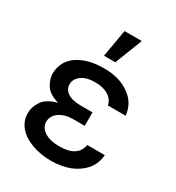

<svg xmlns="http://www.w3.org/2000/svg" viewBox="-187 -890 927 1013"><g transform="rotate(30 276.5 -383.5)"><path d="M187 -216Q154 -192 154 -156Q154 -123 187 -100Q221 -78 279 -78Q334 -78 365 -98Q396 -118 403 -158H510Q506 -106 475 -68Q444 -31 393 -10Q341 10 278 10Q214 10 160 -10Q106 -30 77 -65Q47 -101 47 -148Q47 -185 71 -221Q96 -258 159 -274Q99 -291 78 -325Q58 -357 56 -393Q58 -470 118 -511Q180 -553 277 -553Q373 -553 432 -510Q494 -468 501 -393H393Q387 -426 356 -446Q324 -466 275 -466Q223 -466 192 -444Q162 -422 162 -389Q162 -358 189 -340Q217 -321 271 -321H341V-285V-239H271Q221 -239 187 -216ZM378 -777 313 -610H244L273 -777Z"/></g></svg>

Font: Sinter Medium
Style: Regular
Weight: 500
Foundry: Adobe & rsms
Version: Version 1.000